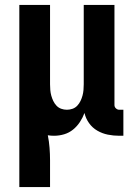

<svg xmlns="http://www.w3.org/2000/svg" viewBox="-20 -540 540 775"><path d="M58 215V-520H182V-200Q182 -188 183 -176.5Q184 -165 187 -154Q190 -143 195 -132.5Q200 -122 208 -113.5Q216 -105 227 -101Q238 -97 250 -97Q262 -97 273 -101Q284 -105 292 -113.5Q300 -122 305 -132.5Q310 -143 313 -154Q316 -165 317 -176.5Q318 -188 318 -200V-520H442V-116Q442 -108 448 -102.5Q454 -97 461 -97H478V8H461Q438 8 415.5 3.5Q393 -1 373 -12.5Q353 -24 339.5 -43Q326 -62 321 -84Q314 -65 302.5 -47.5Q291 -30 275 -17Q259 -4 239 2Q219 8 198 8Q192 8 185.5 7.5Q179 7 173 6Q178 31 180 56.5Q182 82 182 107V215Z"/></svg>

Font: Iosevka Curly Extrabold
Style: Regular
Weight: 800
Monospace: yes
Designer: Belleve Invis
Foundry: Belleve Invis
Version: Version 22.1.2; ttfautohint (v1.8.4)